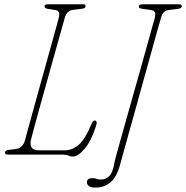

<svg xmlns="http://www.w3.org/2000/svg" viewBox="-20 -720 866 894"><path d="M275.5 0H17.5Q3 0 3 -10Q3 -19.5 20 -22L52.5 -26Q87 -30.5 97 -69Q99.5 -79 108.8 -113Q118 -147 131.8 -196.5Q145.5 -246 161.2 -303Q177 -360 192.8 -416.5Q208.5 -473 221.8 -521Q235 -569 243.8 -600.5Q252.5 -632 254 -638.5Q261.5 -669.5 238.5 -673L201.5 -679Q187.5 -681 187.5 -691Q187.5 -700 201.5 -700H368.5Q378.5 -700 378.5 -692Q378.5 -681 362.5 -679.5L320 -674Q290 -670.5 281 -635Q279.5 -630 271 -599.5Q262.5 -569 249.2 -521.8Q236 -474.5 220.2 -418.5Q204.5 -362.5 188.8 -305.5Q173 -248.5 159 -198.8Q145 -149 135.8 -114.2Q126.5 -79.5 124 -68.5Q113.5 -20 161 -20H281Q317 -20 347 -46Q377 -72 407 -145Q413 -159 422 -159Q426.5 -159 429 -153.8Q431.5 -148.5 428.5 -138.5Q407.5 -68 375.8 -29.5Q344 9 319 9Q308.5 9 299.2 4.5Q290 0 275.5 0ZM730 -638.5Q727.5 -630.5 716.5 -591.2Q705.5 -552 689 -492.8Q672.5 -433.5 653.2 -364Q634 -294.5 614.8 -225.2Q595.5 -156 579 -97.2Q562.5 -38.5 552 0Q541.5 38.5 539.5 45.5Q524 104 494.5 128.8Q465 153.5 425 153.5Q403 153.5 393.8 146Q384.5 138.5 384.5 129Q384.5 109.5 410 109.5Q421.5 109.5 430.2 112.8Q439 116 449.5 116Q471 116 487.5 101Q504 86 511.5 45Q514.5 27.5 518 14.8Q521.5 2 524.5 -8.5Q527 -18.5 537.5 -55.2Q548 -92 563.2 -146.5Q578.5 -201 596.2 -263.8Q614 -326.5 631.5 -388.8Q649 -451 663.8 -504.2Q678.5 -557.5 688.2 -592.2Q698 -627 700 -634Q705.5 -654.5 700.8 -663Q696 -671.5 682 -673.5L640 -679.5Q625.5 -681.5 626 -690.5Q626.5 -700 645.5 -700H813Q826.5 -700 826.5 -691Q825.5 -681 809.5 -679L763 -673Q739.5 -670 730 -638.5Z"/></svg>

Font: Fraunces144ptSuperSoftThinItalic
Style: Italic
Weight: 100
Italic angle: -16°
Version: Version 1.000;[0bf87f6ff]